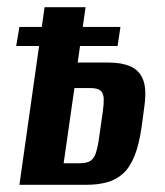

<svg xmlns="http://www.w3.org/2000/svg" viewBox="-20 -514 458 534"><path d="M34 0 104 -494H218L196 -340H284Q318 -340 342.5 -329.5Q367 -319 377.5 -293.5Q388 -268 382 -222L374 -162Q367 -112 354 -80Q341 -48 322 -31Q303 -14 277.5 -7Q252 0 220 0ZM157 -60H202Q222 -60 232 -67Q242 -74 246.5 -88Q251 -102 254 -120L266 -204Q269 -225 268.5 -239.5Q268 -254 260 -261.5Q252 -269 232 -269H187ZM25 -386 34 -439H315L307 -386Z"/></svg>

Font: Alumni Sans
Style: Bold Italic
Weight: 700
Italic angle: -8°
Designer: Robert E. Leuschke
Foundry: Robert E. Leuschke
Version: Version 1.016